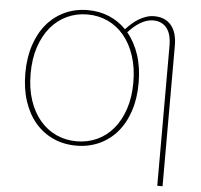

<svg xmlns="http://www.w3.org/2000/svg" viewBox="-59 -772 1062 1012"><g transform="rotate(5 472.5 -266.0)"><path d="M365.5 -17Q423.5 -17 473.2 -39.8Q523 -62.5 559.2 -105.8Q595.5 -149 616.2 -211Q637 -273 637 -351.5Q637 -430 616.2 -492.5Q595.5 -555 559.2 -598.5Q523 -642 473.2 -665Q423.5 -688 365.5 -688Q307.5 -688 257.8 -665Q208 -642 171.5 -598.5Q135 -555 114.2 -492.5Q93.5 -430 93.5 -351.5Q93.5 -273 114.2 -211Q135 -149 171.5 -105.8Q208 -62.5 257.8 -39.8Q307.5 -17 365.5 -17ZM810 -565Q810 -590.5 804.5 -612.8Q799 -635 787.2 -651.5Q775.5 -668 757 -677.5Q738.5 -687 713 -687Q695 -687 677.5 -681.2Q660 -675.5 643.2 -665.2Q626.5 -655 611 -641.5Q595.5 -628 582 -612.5Q621.5 -565.5 643.2 -499.8Q665 -434 665 -351.5Q665 -269 643 -202.8Q621 -136.5 581.2 -90.2Q541.5 -44 486.5 -19Q431.5 6 365.5 6Q299.5 6 244.2 -19Q189 -44 149.2 -90.2Q109.5 -136.5 87.5 -202.8Q65.5 -269 65.5 -351.5Q65.5 -433.5 87.5 -500Q109.5 -566.5 149.2 -613.2Q189 -660 244.2 -685.5Q299.5 -711 365.5 -711Q426.5 -711 478 -689.5Q529.5 -668 568.5 -627.5Q584 -644.5 601 -659.5Q618 -674.5 636.8 -685.5Q655.5 -696.5 675.5 -703Q695.5 -709.5 716.5 -709.5Q747.5 -709.5 770.5 -699Q793.5 -688.5 808.5 -669.2Q823.5 -650 830.8 -623.5Q838 -597 838 -565V179.5H810Z"/></g></svg>

Font: Lato 2
Style: Regular
Weight: 200
Designer: Lukasz Dziedzic with Adam Twardoch and Botio Nikoltchev
Foundry: tyPoland Lukasz Dziedzic
Version: Version 2.015; 2015-08-06; http://www.latofonts.com/